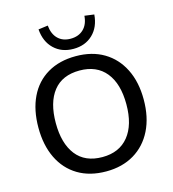

<svg xmlns="http://www.w3.org/2000/svg" viewBox="-134 -1046 1046 1164"><g transform="rotate(-15 389.5 -464.0)"><path d="M59 -353Q59 -464 98 -545Q137 -626 211.5 -670Q286 -714 389 -714Q491 -714 565 -670Q639 -626 679.5 -545Q720 -464 720 -354Q720 -243 679.5 -161.5Q639 -80 564.5 -35.5Q490 9 389 9Q286 9 212 -35.5Q138 -80 98.5 -161.5Q59 -243 59 -353ZM168 -353Q168 -225 224 -153Q280 -81 389 -81Q495 -81 553 -152.5Q611 -224 611 -353Q611 -482 553.5 -553Q496 -624 389 -624Q280 -624 224 -553Q168 -482 168 -353ZM389 -760Q315 -760 267.5 -805.5Q220 -851 214 -929L274 -937Q279 -883 309 -853.5Q339 -824 388 -824Q438 -824 469 -853.5Q500 -883 504 -937L564 -929Q558 -851 510.5 -805.5Q463 -760 389 -760Z"/></g></svg>

Font: Mulish ExtraLight SemiBold
Style: Regular
Weight: 600
Version: Version 3.603